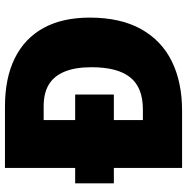

<svg xmlns="http://www.w3.org/2000/svg" viewBox="-10 -744 754 774"><g transform="rotate(-90 367.0 -357.0)"><path d="M324 -714Q439 -714 519 -674.5Q599 -635 641 -559Q683 -483 683 -372Q683 -248 636.5 -165Q590 -82 506 -41Q422 0 308 0H77V-275H15V-431H77V-714ZM326 -558H270V-431H373V-275H270V-158H313Q401 -158 442 -209Q483 -260 483 -365Q483 -430 465.5 -473Q448 -516 413.5 -537Q379 -558 326 -558Z"/></g></svg>

Font: Noto Sans Devanagari Black
Style: Regular
Weight: 900
Version: Version 2.003